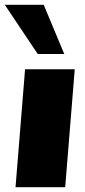

<svg xmlns="http://www.w3.org/2000/svg" viewBox="-40 -784 357 804"><path d="M65 -494H273L233 0H25ZM-20 -764H143L229 -558H118Z"/></svg>

Font: Nunito Sans Heavy Heavy
Style: Italic
Weight: 400
Italic angle: -4.541°
Designer: Vernon Adams
Foundry: Vernon Adams
Version: Version 2.002